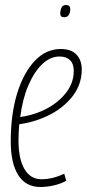

<svg xmlns="http://www.w3.org/2000/svg" viewBox="-20 -738 347 768"><path d="M245 -15Q224 -3 196 3.5Q168 10 142 10Q83 10 53 -37.5Q23 -85 23 -172Q23 -281 48.5 -364Q74 -447 119 -494.5Q164 -542 223 -542Q265 -542 286 -519.5Q307 -497 307 -460Q307 -395 263 -344Q219 -293 148 -265Q126 -256 102.5 -250Q79 -244 57 -241Q54 -209 54 -176Q54 -102 78 -61.5Q102 -21 146 -21Q190 -21 237 -43ZM218 -512Q181 -512 149 -481.5Q117 -451 93.5 -396.5Q70 -342 61 -270Q102 -275 145 -293Q203 -318 239 -360.5Q275 -403 275 -454Q275 -483 260 -497.5Q245 -512 218 -512ZM237 -669Q221 -669 221 -684Q221 -697 226 -707.5Q231 -718 244 -718Q261 -718 261 -701Q261 -689 255.5 -679Q250 -669 237 -669Z"/></svg>

Font: Georama Condensed ExtraLight
Style: Italic
Weight: 200
Width: 3
Italic angle: -9°
Designer: Jean-Baptiste Levee
Foundry: Production Type
Version: Version 1.000